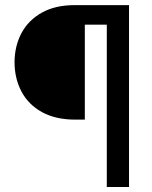

<svg xmlns="http://www.w3.org/2000/svg" viewBox="-20 -748 608 768"><path d="M407.2 0V-649.4H319.3V-269.5H278.3Q201.2 -270 147.5 -299.8Q93.8 -329.6 66.2 -381.3Q38.6 -433.1 38.1 -499Q38.6 -564.5 66.2 -616Q93.8 -667.5 147.5 -697.5Q201.2 -727.5 278.3 -727.5H496.1V0Z"/></svg>

Font: Inter Display
Style: Regular
Weight: 400
Designer: Rasmus Andersson
Foundry: rsms
Version: Version 4.000;git-37864ae